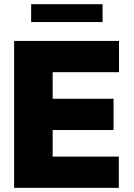

<svg xmlns="http://www.w3.org/2000/svg" viewBox="-20 -904 643 924"><path d="M47.9 0H551.8V-150.4H233.4V-278.3H526.4V-428.7H233.4V-556.6H552.7V-707H47.9ZM473.6 -883.8H129.9V-797.9H473.6Z"/></svg>

Font: Pretendard Black
Style: Regular
Weight: 900
Designer: Base glyphs from Inter by Rasmus Andersson; Hangeul glyphs from Noto Sans CJK(Source Han Sans) by Jang Soo-young and Kan
Foundry: Kil Hyung-jin
Version: Version 1.309;Glyphs 3.2 (3225)